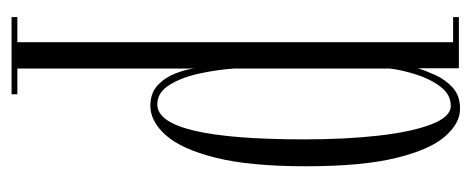

<svg xmlns="http://www.w3.org/2000/svg" viewBox="-262 -304 816 332"><g transform="rotate(90 146.0 -138.0)"><path d="M9.5 250V240H53V-513.5H9.5V-523.5H98V-452.5Q102 -465.5 109.8 -482.8Q117.5 -500 131.5 -512.8Q145.5 -525.5 168 -525.5Q193.5 -525.5 216.2 -499.2Q239 -473 253.2 -414.5Q267.5 -356 267.5 -259Q267.5 -162.5 252.8 -103.2Q238 -44 214 -17Q190 10 163 10Q140.5 10 127 -3Q113.5 -16 106.8 -33.8Q100 -51.5 98.5 -65.5V240H143V250ZM160.5 -2Q221 -2 221 -256.5Q221 -327.5 214.5 -384.8Q208 -442 195 -475.8Q182 -509.5 163 -509.5Q143.5 -509.5 130 -491.8Q116.5 -474 108.8 -449.5Q101 -425 98.5 -404V-135Q100.5 -105.5 107.2 -74.5Q114 -43.5 127 -22.8Q140 -2 160.5 -2Z"/></g></svg>

Font: Imbue 100pt ExtraLight
Style: Regular
Weight: 200
Designer: Tyler Finck
Foundry: Etcetera Type Company
Version: Version 1.102; ttfautohint (v1.8.3)